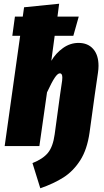

<svg xmlns="http://www.w3.org/2000/svg" viewBox="-20 -783 557 1029"><path d="M508 -430Q508 -413 505 -393L488 -276L460 -73Q447 19 409.5 77Q372 135 320 168Q268 201 196 226L154 91Q210 69 237 36Q264 3 273 -63L302 -276L313 -351Q314 -357 314 -367Q314 -390 301 -390Q289 -390 273 -366Q257 -342 232 -288L191 0H5L88 -591H46L60 -694H102L109 -744L297 -763L288 -694H402L373 -591H273L255 -457Q279 -498 317.5 -525.5Q356 -553 401 -553Q451 -553 479.5 -520.5Q508 -488 508 -430Z"/></svg>

Font: Fira Sans Condensed Black
Style: Italic
Weight: 900
Width: 3
Italic angle: -8°
Designer: Carrois Corporate & Edenspiekermann AG
Foundry: Carrois Corporate GbR & Edenspiekermann AG
Version: Version 4.203